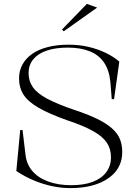

<svg xmlns="http://www.w3.org/2000/svg" viewBox="-20 -953 707 988"><path d="M341 15Q295 15 246.5 4.5Q198 -6 152 -25.5Q106 -45 64 -73L84 -284H96L111 -159Q116 -109 146 -73.5Q176 -38 228 -19Q280 0 346 0Q411 0 456.5 -17Q502 -34 526.5 -66.5Q551 -99 551 -144Q551 -187 529.5 -219Q508 -251 459 -278.5Q410 -306 326 -334Q233 -367 178.5 -398.5Q124 -430 101 -466Q78 -502 78 -550Q78 -589 95.5 -621Q113 -653 146 -676Q179 -699 226.5 -711Q274 -723 333 -723Q389 -723 437 -711.5Q485 -700 525 -680.5Q565 -661 594 -636L567 -443H555L548 -531Q542 -592 515.5 -631Q489 -670 442 -689Q395 -708 329 -708Q265 -708 220 -692.5Q175 -677 151 -647.5Q127 -618 127 -577Q127 -536 149 -504.5Q171 -473 222 -445.5Q273 -418 361 -388Q431 -365 478.5 -342Q526 -319 555 -293.5Q584 -268 596.5 -238.5Q609 -209 609 -171Q609 -134 596 -104.5Q583 -75 559 -53Q535 -31 502 -15.5Q469 0 428 7.5Q387 15 341 15ZM308 -792 299 -801 427 -933 480 -914Z"/></svg>

Font: Kalnia Light
Style: Regular
Weight: 300
Designer: Frida Medrano
Foundry: Frida Medrano
Version: Version 1.105